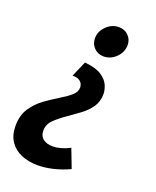

<svg xmlns="http://www.w3.org/2000/svg" viewBox="-163 -591 734 906"><g transform="rotate(20 204.0 -138.0)"><path d="M137 234Q91 234 54.5 218.5Q18 203 -3 172Q-24 141 -24 95Q-24 41 0.5 4.5Q25 -32 61 -57.5Q97 -83 130 -103Q160 -121 180.5 -139Q201 -157 201 -180Q201 -186 197.5 -195.5Q194 -205 182.5 -212.5Q171 -220 148 -220L182 -298Q238 -293 266.5 -274Q295 -255 305 -231.5Q315 -208 315 -188Q315 -150 296 -122.5Q277 -95 249 -74Q221 -53 192 -33Q158 -10 132.5 14Q107 38 107 70Q107 98 125.5 112Q144 126 172 126Q213 126 259 102L295 196Q254 215 213.5 224.5Q173 234 137 234ZM254 -355Q225 -355 206 -374.5Q187 -394 187 -422Q187 -457 214 -483.5Q241 -510 276 -510Q305 -510 324 -491Q343 -472 343 -444Q343 -408 316 -381.5Q289 -355 254 -355Z"/></g></svg>

Font: Rosario
Style: Italic
Weight: 400
Italic angle: -8.05°
Designer: Hector Gatti
Foundry: Omnibus Type
Version: Version 1.201